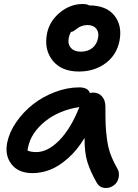

<svg xmlns="http://www.w3.org/2000/svg" viewBox="-20 -875 688 958"><path d="M374 -518.1Q286.1 -518.1 242.4 -573.2Q198.7 -628.4 214.8 -709Q227.1 -769.5 278.8 -812.3Q330.6 -855 392.1 -855Q414.1 -855 424.8 -848.1Q511.2 -847.7 551 -797.1Q590.8 -746.6 576.2 -670.9Q562 -600.1 506.3 -559.1Q450.7 -518.1 374 -518.1ZM323.2 -687Q316.9 -655.8 333.5 -636.5Q350.1 -617.2 382.8 -617.2Q417.5 -617.2 440.2 -635Q462.9 -652.8 469.2 -685.1Q475.1 -713.9 460.4 -731.9Q445.8 -750 416 -750Q399.9 -750 386.2 -744.6Q372.6 -739.3 365.2 -732.9Q357.9 -726.6 349.4 -721.2Q340.8 -715.8 334 -715.8Q325.7 -700.7 323.2 -687ZM142.1 -11.2Q71.8 -11.2 37.4 -55.7Q2.9 -100.1 16.1 -164.1Q26.4 -215.3 61 -265.6Q95.7 -315.9 144 -354Q192.4 -392.1 253.7 -415.5Q314.9 -439 375 -439Q419.4 -439 428.2 -411.1Q438 -413.1 443.8 -413.1Q472.2 -413.1 489 -393.8Q505.9 -374.5 505.9 -344.2Q505.9 -284.7 507.1 -253.9Q508.3 -223.1 513.7 -181.4Q519 -139.6 531.5 -105.7Q543.9 -71.8 564.9 -35.2Q573.7 -20.5 573.5 -2.9Q573.2 14.6 565.7 29.1Q558.1 43.5 542.7 53.2Q527.3 63 507.8 63Q477.1 63 461.9 35.2Q430.7 -19.5 416 -66.7Q401.4 -113.8 401.9 -187Q365.2 -125.5 318.6 -84.7Q272 -43.9 228.8 -27.6Q185.5 -11.2 142.1 -11.2ZM120.1 -140.1Q119.1 -136.7 118.2 -130.9Q117.2 -125 117.2 -124Q133.3 -116.2 161.1 -116.2Q218.3 -116.2 275.9 -174.8Q333.5 -233.4 376 -340.8Q272.5 -324.7 203.4 -268.1Q134.3 -211.4 120.1 -140.1Z"/></svg>

Font: Shantell Sans Irregular Bouncy
Style: Italic
Weight: 500
Italic angle: -11.31°
Designer: Stephen Nixon, Anya Danilova, Shantell Martin
Foundry: Arrow Type
Version: Version 1.006;[9816181b4]